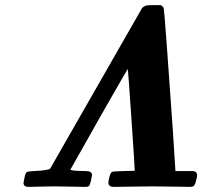

<svg xmlns="http://www.w3.org/2000/svg" viewBox="-20 -731 847 751"><path d="M731 -62Q751 -62 751 -45Q751 -41 747.5 -26.5Q744 -12 742 -10Q739 0 724 0Q705 0 659 -1Q613 -2 577 -2Q543 -2 494 -1Q445 0 425 0Q404 0 404 -17Q404 -24 407 -35Q412 -56 418 -58.5Q424 -61 465 -62L507 -63Q508 -63 494.5 -260.5Q481 -458 480 -461Q480 -463 423.5 -364.5Q367 -266 311 -166L255 -67Q265 -62 315 -62Q340 -62 340 -46Q340 -45 336 -25Q332 -8 328.5 -4Q325 0 312 0Q296 0 256 -1Q216 -2 190 -2Q164 -2 133 -1Q102 0 91 0Q72 0 72 -16Q72 -17 76 -37Q80 -55 85 -58Q90 -61 114 -62Q145 -63 163 -67Q172 -68 176 -71L536 -700Q542 -706 551 -709Q555 -711 583 -711H610L620 -701Q622 -697 633.5 -538Q645 -379 656 -222L666 -65V-62H701Z"/></svg>

Font: KaTeX_Main
Style: Bold Italic
Weight: 700
Version: Version 1.1; ttfautohint (v1.3)